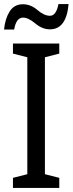

<svg xmlns="http://www.w3.org/2000/svg" viewBox="-29 -929 359 949"><path d="M260 -909Q249 -851 218 -851Q189 -851 156 -879.5Q123 -908 84 -908Q41 -908 18.5 -872Q-4 -836 -9 -783H41Q51 -842 85 -842Q111 -842 145.5 -813Q180 -784 218 -784Q299 -784 310 -909ZM264 -50 193 -68V-646L264 -664V-714H35V-664L106 -646V-68L35 -50V0H264Z"/></svg>

Font: Noto Sans Display SemiCondensed
Style: Regular
Weight: 400
Width: 4
Designer: Monotype Design team
Foundry: Monotype Imaging Inc.
Version: 1.000